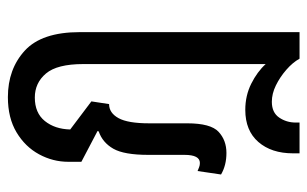

<svg xmlns="http://www.w3.org/2000/svg" viewBox="-170 -428 798 499"><g transform="rotate(-90 229.5 -179.0)"><path d="M80 200V183Q80 127 109.5 93Q139 59 193 59Q230 59 261 74.5Q292 90 312 112V-362Q312 -430 287.5 -459Q263 -488 225 -488Q185 -488 164 -462Q143 -436 142 -396L215 -341L208 -295Q185 -295 171.5 -270.5Q158 -246 158 -191V-92Q158 -31 136 -10.5Q114 10 81 10Q49 10 25 -4L34 -65Q39 -63 44 -61Q49 -59 55 -59Q76 -59 76 -99V-193Q76 -256 92 -284Q108 -312 137 -322L138 -325L58 -367V-401Q58 -441 77.5 -477Q97 -513 134.5 -535.5Q172 -558 226 -558Q299 -558 347 -514Q395 -470 395 -371V200H326Q316 182 297 165.5Q278 149 256.5 138.5Q235 128 214 128Q186 128 173 147Q160 166 160 190V200Z"/></g></svg>

Font: Noto Sans Thai ExtCond
Style: Regular
Weight: 400
Width: 2
Designer: Monotype Design Team
Foundry: Monotype Imaging Inc.
Version: Version 2.002; ttfautohint (v1.8.4.7-5d5b)